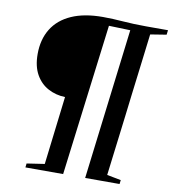

<svg xmlns="http://www.w3.org/2000/svg" viewBox="-90 -914 893 992"><g transform="rotate(10 356.0 -417.5)"><path d="M110 0 112.5 -21 205.5 -35 248.5 -393.5Q199.5 -395 159 -416.8Q118.5 -438.5 94.5 -481.2Q70.5 -524 70.5 -588Q70.5 -665 104.8 -720.5Q139 -776 205.8 -805.5Q272.5 -835 370 -835Q396 -835 422.5 -833.8Q449 -832.5 476.8 -830.5Q504.5 -828.5 534.5 -827.2Q564.5 -826 597 -826H712.5L709.5 -802L625.5 -788.5Q619.5 -739 613 -686.2Q606.5 -633.5 599.8 -579Q593 -524.5 586.2 -469Q579.5 -413.5 572.8 -357.5Q566 -301.5 559.2 -246.8Q552.5 -192 545.8 -138.8Q539 -85.5 533 -35L606.5 -21L604 0H423.5L520.5 -792L408 -795.5L308 0Z"/></g></svg>

Font: Merriweather 120pt SemiBold
Style: Italic
Weight: 600
Italic angle: -7.8°
Version: Version 2.101